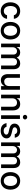

<svg xmlns="http://www.w3.org/2000/svg" viewBox="2354 -3150 807 5556"><g transform="rotate(90 2758.0 -372.5)"><path d="M301.1 11C430 11 513.5 -66.4 525.2 -172.6H421.9C408.4 -113.6 362.6 -78.8 301.8 -78.8C212 -78.8 154.1 -153.8 154.1 -272.7C154.1 -389.6 213.1 -463.1 301.8 -463.1C369.3 -463.1 410.5 -420.5 421.9 -369.3H525.2C513.8 -479.4 424 -552.6 300.1 -552.6C146.3 -552.6 46.9 -436.8 46.9 -270.2C46.9 -105.8 142.8 11 301.1 11Z M869 11C1022.7 11 1123.2 -101.6 1123.2 -270.2C1123.2 -440 1022.7 -552.6 869 -552.6C715.2 -552.6 614.7 -440 614.7 -270.2C614.7 -101.6 715.2 11 869 11ZM721.9 -270.6C721.9 -375 768.8 -463.8 869.3 -463.8C969.1 -463.8 1016 -375 1016 -270.6C1016 -165.8 969.1 -78.1 869.3 -78.1C768.8 -78.1 721.9 -165.8 721.9 -270.6Z M1241.5 0H1347.7V-336.3C1347.7 -409.8 1399.1 -460.9 1459.5 -460.9C1518.5 -460.9 1559.3 -421.9 1559.3 -362.6V0H1665.1V-347.7C1665.1 -413.4 1705.3 -460.9 1774.5 -460.9C1830.6 -460.9 1876.8 -429.7 1876.8 -355.8V0H1983V-365.8C1983 -490.4 1913.4 -552.6 1814.6 -552.6C1736.2 -552.6 1677.2 -514.9 1650.9 -456.7H1645.2C1621.4 -516.3 1571.4 -552.6 1498.6 -552.6C1426.5 -552.6 1372.9 -516.7 1350.1 -456.7H1343.4V-545.5H1241.5Z M2470.5 -226.2C2470.9 -133.5 2402 -89.5 2342.3 -89.5C2276.6 -89.5 2231.2 -137.1 2231.2 -211.3V-545.5H2125V-198.5C2125 -63.2 2199.2 7.1 2304 7.1C2386 7.1 2441.8 -36.2 2467 -94.5H2472.7V0H2577.1V-545.5H2470.5Z M2825.6 -323.9C2825.6 -410.9 2878.9 -460.6 2952.8 -460.6C3024.9 -460.6 3068.5 -413.4 3068.5 -334.2V0H3174.7V-346.9C3174.7 -481.9 3100.5 -552.6 2989 -552.6C2907 -552.6 2853.3 -514.6 2828.1 -456.7H2821.4V-545.5H2719.5V0H2825.6Z M3316.8 0H3422.9V-545.5H3316.8ZM3303.3 -692.8C3303.3 -658 3333.5 -629.6 3370.4 -629.6C3407 -629.6 3437.5 -658 3437.5 -692.8C3437.5 -727.6 3407 -756.4 3370.4 -756.4C3333.5 -756.4 3303.3 -727.6 3303.3 -692.8Z M3864 -395.2 3965.9 -395.6C3950.3 -497.2 3880.3 -552.6 3766 -552.6C3644.9 -552.6 3557.5 -487.6 3557.5 -391C3557.5 -313.6 3604.4 -262.1 3706.7 -239.3L3799 -219.1C3851.6 -207.4 3876.1 -183.9 3876.1 -149.9C3876.1 -107.6 3831 -74.6 3767 -74.6C3704.2 -74.6 3663.7 -101.9 3649.9 -157.3L3543.7 -158C3562.9 -40.5 3646.3 11 3767.8 11C3893.8 11 3985.1 -58.9 3985.1 -157.7C3985.1 -234.7 3936.1 -282.3 3835.9 -305.4L3749.3 -325.3C3689.3 -339.5 3663.4 -359.7 3663.7 -396.7C3663.4 -438.6 3708.8 -468.4 3766.7 -468.4C3829.5 -468.4 3853 -433.2 3864 -395.2Z M4101.6 0H4207.7V-336.3C4207.7 -409.8 4259.2 -460.9 4319.6 -460.9C4378.6 -460.9 4419.4 -421.9 4419.4 -362.6V0H4525.2V-347.7C4525.2 -413.4 4565.3 -460.9 4634.6 -460.9C4690.7 -460.9 4736.9 -429.7 4736.9 -355.8V0H4843V-365.8C4843 -490.4 4773.4 -552.6 4674.7 -552.6C4596.2 -552.6 4537.3 -514.9 4511 -456.7H4505.3C4481.5 -516.3 4431.5 -552.6 4358.7 -552.6C4286.6 -552.6 4233 -516.7 4210.2 -456.7H4203.5V-545.5H4101.6Z M5214.8 11C5368.6 11 5469.1 -101.6 5469.1 -270.2C5469.1 -440 5368.6 -552.6 5214.8 -552.6C5061.1 -552.6 4960.6 -440 4960.6 -270.2C4960.6 -101.6 5061.1 11 5214.8 11ZM5067.8 -270.6C5067.8 -375 5114.7 -463.8 5215.2 -463.8C5315 -463.8 5361.9 -375 5361.9 -270.6C5361.9 -165.8 5315 -78.1 5215.2 -78.1C5114.7 -78.1 5067.8 -165.8 5067.8 -270.6Z"/></g></svg>

Font: Magic Ui Pro Medium
Style: Regular
Weight: 500
Designer: Stefan Endress, Andreas Faust
Version: Version 1.000;FEAKit 1.0